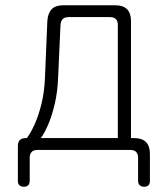

<svg xmlns="http://www.w3.org/2000/svg" viewBox="-20 -570 640 730"><path d="M71 140Q60 140 54 134.5Q48 129 48 118V-15Q48 -30 55.5 -37.5Q63 -45 78 -45H82Q96 -63 111.5 -97Q127 -131 138 -176.5Q149 -222 151 -276L160 -490Q162 -520 176.5 -535Q191 -550 221 -550H418Q448 -550 463 -535Q478 -520 478 -490V-45H490Q520 -45 535 -30Q550 -15 550 15V118Q550 129 544.5 134.5Q539 140 528 140Q517 140 511 134Q505 128 505 117V30Q505 15 497.5 7.5Q490 0 475 0H123Q108 0 100.5 7.5Q93 15 93 30V117Q93 128 87.5 134Q82 140 71 140ZM428 -475Q428 -490 420.5 -497.5Q413 -505 398 -505H241Q226 -505 218.5 -497.5Q211 -490 210 -475L201 -276Q199 -222 188.5 -176.5Q178 -131 163.5 -97Q149 -63 135 -45H428Z"/></svg>

Font: Maple Mono Thin
Style: Regular
Weight: 250
Monospace: yes
Designer: subframe7536
Version: Version 7.000